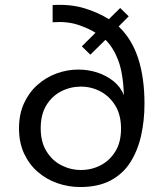

<svg xmlns="http://www.w3.org/2000/svg" viewBox="-20 -741 672 773"><path d="M302.7 12Q255.6 12 211.5 -3.3Q167.4 -18.6 132.5 -48.6Q97.6 -78.6 77.1 -122.6Q56.5 -166.7 56.5 -224.3Q56.5 -281.1 76.6 -325Q96.6 -368.9 130.9 -399.3Q165.1 -429.8 207.9 -445.3Q250.6 -460.9 295.3 -460.9Q336 -460.9 372.7 -448.7Q409.4 -436.5 437.5 -413.7Q465.7 -390.8 479.1 -357.7Q475.5 -446.8 456 -498.1Q436.6 -549.3 404.7 -580.8L343.7 -520.9L309.5 -554.4L364.5 -609.1Q339.4 -625.6 295.4 -640.7Q251.3 -655.7 191.9 -651.4V-720.6Q263.9 -724.9 320.3 -707.6Q376.7 -690.3 418.1 -663.7L463.9 -708.8L498.1 -675.3L457.7 -634.5Q511 -583.7 536.4 -505.8Q561.7 -427.9 561.7 -323.2Q561.7 -255.7 548.1 -195.1Q534.5 -134.5 504.8 -87.7Q475.1 -40.9 425.2 -14.4Q375.3 12 302.7 12ZM306.1 -56.6Q348.6 -56.6 385.2 -75.6Q421.8 -94.6 444.5 -131.5Q467.3 -168.3 467.3 -223.2Q467.3 -278.4 444.2 -316Q421 -353.6 384.5 -372.9Q347.9 -392.3 305.4 -392.3Q263.6 -392.3 226.4 -373.3Q189.2 -354.3 166.5 -317.1Q143.9 -279.9 143.9 -224.6Q143.9 -169.8 166.9 -132.2Q189.9 -94.6 227.1 -75.6Q264.3 -56.6 306.1 -56.6Z"/></svg>

Font: Atkinson Hyperlegible Mono ExtraLight
Style: Regular
Weight: 200
Monospace: yes
Designer: Elliott Scott, Megan Eiswerth, Linus Boman, Theodore Petrosky, Letters from Sweden
Foundry: Applied Design Works, Letters from Sweden
Version: Version 2.001